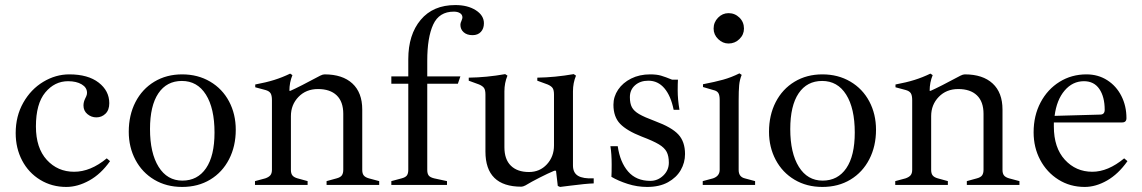

<svg xmlns="http://www.w3.org/2000/svg" viewBox="-20 -731 4514 759"><path d="M42 -205Q42 -272 72 -325Q102 -378 151 -407.5Q200 -437 254 -437Q328 -437 370 -404.5Q412 -372 412 -323Q412 -296 397 -281.5Q382 -267 361 -267Q341 -267 325.5 -280Q310 -293 310 -314Q310 -328 317 -342Q318 -344 321 -350.5Q324 -357 324 -364Q324 -385 303 -397.5Q282 -410 249 -410Q196 -410 159 -365.5Q122 -321 122 -231Q122 -146 165 -99Q208 -52 273 -52Q338 -52 402 -105L415 -94Q379 -43 333 -17.5Q287 8 242 8Q185 8 139 -20Q93 -48 67.5 -96.5Q42 -145 42 -205Z M489 -210Q489 -276 515.5 -327.5Q542 -379 590 -408Q638 -437 700 -437Q762 -437 810.5 -408.5Q859 -380 885.5 -330Q912 -280 912 -218Q912 -153 885.5 -101.5Q859 -50 811 -21Q763 8 700 8Q638 8 590 -20.5Q542 -49 515.5 -99Q489 -149 489 -210ZM828 -207Q828 -303 794 -357Q760 -411 699 -411Q639 -411 606 -362Q573 -313 573 -221Q573 -126 607 -71.5Q641 -17 701 -17Q761 -17 794.5 -66Q828 -115 828 -207Z M1479 -15V0H1271V-15L1311 -26Q1326 -30 1331.5 -38Q1337 -46 1337 -60V-281Q1337 -329 1311 -354Q1285 -379 1237 -379Q1190 -379 1160 -348Q1130 -317 1130 -272V-59Q1130 -45 1136 -37.5Q1142 -30 1156 -26L1196 -15V0H988V-15L1029 -26Q1043 -31 1049 -38.5Q1055 -46 1055 -60V-335Q1055 -354 1049.5 -362.5Q1044 -371 1030 -375L989 -386V-397Q1032 -405 1064 -415Q1096 -425 1127 -440L1136 -434Q1124 -405 1124 -372H1128Q1162 -387 1246 -432Q1256 -437 1263 -437Q1334 -437 1373 -401Q1412 -365 1412 -298V-59Q1412 -45 1418 -37.5Q1424 -30 1438 -26Z M1527 -15 1568 -26Q1583 -30 1588.5 -37.5Q1594 -45 1594 -60V-400H1527V-429H1594V-497Q1594 -594 1643 -652.5Q1692 -711 1780 -711Q1829 -711 1861 -690.5Q1893 -670 1893 -639Q1893 -618 1881 -605Q1869 -592 1848 -592Q1826 -592 1813 -603.5Q1800 -615 1800 -633Q1800 -640 1804 -648Q1805 -651 1806.5 -655Q1808 -659 1808 -662Q1808 -673 1798.5 -679Q1789 -685 1774 -685Q1716 -685 1692.5 -634Q1669 -583 1669 -491V-429H1800L1790 -400H1669V-59Q1669 -45 1674.5 -37.5Q1680 -30 1696 -26L1747 -15V0H1527Z M2327 -26V-6Q2296 -5 2234 3L2194 8L2185 4L2178 -56H2171Q2147 -46 2113.5 -29Q2080 -12 2057 2Q2047 7 2041 7Q1899 7 1899 -132V-357Q1899 -375 1893.5 -383Q1888 -391 1874 -397L1833 -412V-424Q1904 -425 1977 -438L1986 -432Q1974 -403 1974 -370V-149Q1974 -101 1999.5 -76Q2025 -51 2071 -51Q2114 -51 2142 -81.5Q2170 -112 2170 -156V-357Q2170 -375 2164.5 -383Q2159 -391 2145 -397L2104 -412V-424Q2173 -425 2248 -438L2257 -432Q2245 -403 2245 -370V-77Q2245 -48 2265 -36Q2285 -24 2327 -26Z M2397 -32Q2398 -48 2398 -80Q2398 -123 2393 -153H2422Q2431 -90 2463 -53Q2495 -16 2551 -16Q2580 -16 2602 -37Q2624 -58 2624 -88Q2624 -114 2615.5 -130.5Q2607 -147 2584.5 -160.5Q2562 -174 2517 -191Q2458 -214 2431.5 -241.5Q2405 -269 2405 -317Q2405 -349 2423.5 -376.5Q2442 -404 2475 -420.5Q2508 -437 2550 -437Q2576 -437 2593 -432Q2610 -427 2637 -416H2660Q2659 -401 2659 -374Q2659 -338 2666 -297H2643Q2632 -352 2606.5 -382Q2581 -412 2543 -412Q2511 -412 2490.5 -394Q2470 -376 2470 -347Q2470 -322 2478 -307Q2486 -292 2506.5 -280Q2527 -268 2570 -252Q2635 -228 2661.5 -199.5Q2688 -171 2688 -122Q2688 -88 2671 -58.5Q2654 -29 2620.5 -10.5Q2587 8 2538 8Q2499 8 2461.5 -4Q2424 -16 2397 -32Z M2758 -15 2799 -26Q2825 -35 2825 -60V-336Q2825 -355 2819.5 -363.5Q2814 -372 2800 -375L2759 -387V-398Q2806 -407 2838.5 -416Q2871 -425 2903 -441L2912 -435Q2904 -416 2902 -394Q2900 -372 2900 -334V-59Q2900 -32 2924 -26L2965 -15V0H2758ZM2801 -618Q2801 -643 2818.5 -661Q2836 -679 2860 -679Q2885 -679 2903 -661.5Q2921 -644 2921 -618Q2921 -594 2903 -576.5Q2885 -559 2860 -559Q2837 -559 2819 -576.5Q2801 -594 2801 -618Z M3020 -210Q3020 -276 3046.5 -327.5Q3073 -379 3121 -408Q3169 -437 3231 -437Q3293 -437 3341.5 -408.5Q3390 -380 3416.5 -330Q3443 -280 3443 -218Q3443 -153 3416.5 -101.5Q3390 -50 3342 -21Q3294 8 3231 8Q3169 8 3121 -20.5Q3073 -49 3046.5 -99Q3020 -149 3020 -210ZM3359 -207Q3359 -303 3325 -357Q3291 -411 3230 -411Q3170 -411 3137 -362Q3104 -313 3104 -221Q3104 -126 3138 -71.5Q3172 -17 3232 -17Q3292 -17 3325.5 -66Q3359 -115 3359 -207Z M4010 -15V0H3802V-15L3842 -26Q3857 -30 3862.5 -38Q3868 -46 3868 -60V-281Q3868 -329 3842 -354Q3816 -379 3768 -379Q3721 -379 3691 -348Q3661 -317 3661 -272V-59Q3661 -45 3667 -37.5Q3673 -30 3687 -26L3727 -15V0H3519V-15L3560 -26Q3574 -31 3580 -38.5Q3586 -46 3586 -60V-335Q3586 -354 3580.5 -362.5Q3575 -371 3561 -375L3520 -386V-397Q3563 -405 3595 -415Q3627 -425 3658 -440L3667 -434Q3655 -405 3655 -372H3659Q3693 -387 3777 -432Q3787 -437 3794 -437Q3865 -437 3904 -401Q3943 -365 3943 -298V-59Q3943 -45 3949 -37.5Q3955 -30 3969 -26Z M4437 -94Q4401 -43 4356.5 -17.5Q4312 8 4268 8Q4210 8 4164 -21Q4118 -50 4092 -99Q4066 -148 4066 -208Q4066 -274 4093.5 -326Q4121 -378 4168.5 -407.5Q4216 -437 4275 -437Q4321 -437 4357 -414Q4393 -391 4413 -351.5Q4433 -312 4433 -264Q4433 -247 4416 -247H4146V-231Q4146 -147 4189.5 -99.5Q4233 -52 4298 -52Q4360 -52 4424 -105ZM4149 -273 4329 -278Q4347 -278 4347 -297Q4347 -348 4326 -379Q4305 -410 4265 -410Q4220 -410 4188.5 -373Q4157 -336 4149 -273Z"/></svg>

Font: Ibarra Real Nova
Style: Regular
Weight: 400
Designer: Jose Maria Ribagorda & Octavio Pardo
Foundry: Jose Maria Ribagorda
Version: Version 1.014